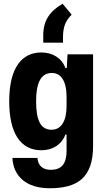

<svg xmlns="http://www.w3.org/2000/svg" viewBox="-20 -824 564 1021"><path d="M210 -597H315V-623C315 -681 328 -713 361 -746L313 -804C244 -764 210 -714 210 -636ZM244 177C392 177 475 121 475 -48V-535H339L335 -462H328C309 -514 261 -545 200 -545C98 -545 29 -467 29 -285C29 -118 88 -25 200 -25C260 -25 308 -55 328 -109H334V-23C334 40 313 79 250 79C211 79 183 61 179 16H46C51 115 122 177 244 177ZM254 -134C196 -134 172 -185 172 -285C172 -379 195 -436 256 -436C304 -436 334 -393 334 -309V-260C334 -183 307 -134 254 -134Z"/></svg>

Font: Mona Sans SemiCondensed
Style: Bold
Weight: 700
Width: 4
Designer: Deni Anggara
Foundry: GitHub
Version: Version 2.000